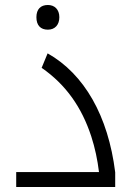

<svg xmlns="http://www.w3.org/2000/svg" viewBox="-20 -750 527 770"><path d="M172 -631C200 -631 218 -650 218 -681C218 -712 199 -730 172 -730C143 -730 126 -713 126 -681C126 -648 143 -631 172 -631ZM45 -60V0H442V-59C414 -285 318 -453 171 -536L147 -478C245 -410 308 -319 346 -203C361 -157 371 -109 377 -60Z"/></svg>

Font: Noto Kufi Arabic Light
Style: Regular
Weight: 300
Designer: Monotype Design Team, David Williams, Khaled Hosny
Foundry: Google LLC
Version: Version 2.109